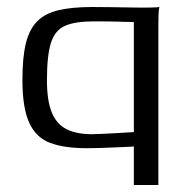

<svg xmlns="http://www.w3.org/2000/svg" viewBox="-20 -421 526 548"><path d="M362 107V-3Q353 -2 336.5 -1.5Q320 -1 300.5 0Q281 1 262 1.5Q243 2 228 2Q164 2 123.5 -13Q83 -28 63.5 -70.5Q44 -113 44 -193Q44 -258 54 -298Q64 -338 86.5 -360.5Q109 -383 147.5 -392Q186 -401 244 -401Q270 -401 301.5 -400.5Q333 -400 362 -399.5Q391 -399 411.5 -399.5Q432 -400 435 -401Q433 -394 432.5 -381.5Q432 -369 432 -348V107ZM242 -38Q254 -38 273 -39Q292 -40 311.5 -41Q331 -42 345 -43Q359 -44 362 -44V-358Q350 -358 325 -359Q300 -360 247 -360Q195 -360 166 -347.5Q137 -335 125.5 -299Q114 -263 114 -192Q114 -133 128 -99.5Q142 -66 170.5 -52Q199 -38 242 -38Z"/></svg>

Font: Genos Thin
Style: Regular
Weight: 400
Version: Version 1.010